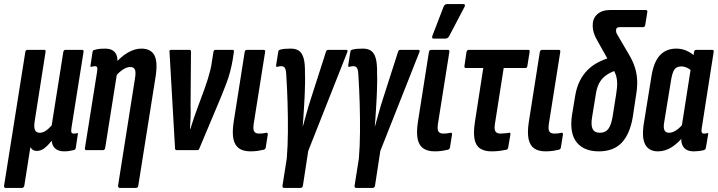

<svg xmlns="http://www.w3.org/2000/svg" viewBox="-41 -735 3514 940"><path d="M-13 185Q-22 185 -21 174L83 -481Q85 -491 94 -491H175Q184 -491 182 -481L129 -143Q124 -111 130.5 -98Q137 -85 154 -85Q168 -85 182 -94Q196 -103 212 -121L269 -481Q271 -491 280 -491H360Q370 -491 368 -481L309 -110Q306 -92 309 -86.5Q312 -81 320 -81Q324 -81 328 -81.5Q332 -82 336 -83Q342 -85 340 -77L330 -11Q329 -2 319 0Q307 3 296 4.5Q285 6 273 6Q247 6 231 -6.5Q215 -19 212 -45H211Q194 -23 176.5 -9.5Q159 4 138 4Q128 4 119.5 -1.5Q111 -7 108 -16L78 174Q76 185 66 185Z M547 185Q536 185 537 174L620 -352Q625 -382 619.5 -394.5Q614 -407 596 -407Q581 -407 562.5 -395.5Q544 -384 525 -362L519 -420Q550 -457 584 -477Q618 -497 651 -497Q697 -497 714.5 -465Q732 -433 721 -361L636 174Q635 185 624 185ZM382 0Q373 0 375 -11L434 -382Q437 -400 434.5 -405.5Q432 -411 423 -411Q419 -411 415 -410Q411 -409 407 -408Q400 -407 402 -414L412 -480Q413 -486 415.5 -488Q418 -490 423 -491Q436 -495 448.5 -496Q461 -497 474 -497Q509 -497 524 -475.5Q539 -454 532 -411L530 -399L533 -383L474 -11Q472 0 463 0Z M825 0Q816 0 816 -8L789 -479Q787 -491 796 -491H885Q895 -491 894 -482L892 -216Q893 -188 892 -160Q891 -132 889 -104H891Q900 -133 909.5 -161Q919 -189 930 -218L960 -299Q969 -324 976 -346.5Q983 -369 988.5 -391Q994 -413 997 -437L1004 -481Q1006 -491 1014 -491H1097Q1106 -491 1104 -480L1098 -441Q1093 -412 1085.5 -383.5Q1078 -355 1067 -326Q1056 -297 1043 -265L935 -8Q933 0 925 0Z M1185 6Q1151 6 1130 -8Q1109 -22 1102 -53.5Q1095 -85 1103 -138L1157 -481Q1159 -491 1169 -491H1249Q1259 -491 1257 -481L1201 -128Q1197 -100 1204 -90.5Q1211 -81 1228 -81Q1237 -81 1246 -82Q1255 -83 1263 -85Q1271 -86 1270 -76L1260 -13Q1258 -4 1250 -2Q1238 1 1221.5 3.5Q1205 6 1185 6Z M1350 185Q1341 185 1342 174L1363 41Q1368 -19 1368.5 -88.5Q1369 -158 1367 -227.5Q1365 -297 1361 -359Q1360 -391 1354.5 -401Q1349 -411 1336 -411Q1327 -411 1317 -408Q1313 -407 1311.5 -409Q1310 -411 1311 -416L1321 -480Q1322 -490 1331 -492Q1342 -495 1354.5 -496Q1367 -497 1383 -497Q1407 -497 1422.5 -486.5Q1438 -476 1445.5 -450Q1453 -424 1452 -376Q1453 -353 1452.5 -332Q1452 -311 1451.5 -291.5Q1451 -272 1450 -255Q1449 -234 1447.5 -210.5Q1446 -187 1444.5 -163Q1443 -139 1441 -117H1442Q1448 -138 1455 -163.5Q1462 -189 1469.5 -215Q1477 -241 1485 -264L1555 -482Q1558 -491 1566 -491H1654Q1664 -491 1659 -479L1468 4L1442 174Q1440 185 1430 185Z M1703 185Q1694 185 1695 174L1716 41Q1721 -19 1721.5 -88.5Q1722 -158 1720 -227.5Q1718 -297 1714 -359Q1713 -391 1707.5 -401Q1702 -411 1689 -411Q1680 -411 1670 -408Q1666 -407 1664.5 -409Q1663 -411 1664 -416L1674 -480Q1675 -490 1684 -492Q1695 -495 1707.5 -496Q1720 -497 1736 -497Q1760 -497 1775.5 -486.5Q1791 -476 1798.5 -450Q1806 -424 1805 -376Q1806 -353 1805.5 -332Q1805 -311 1804.5 -291.5Q1804 -272 1803 -255Q1802 -234 1800.5 -210.5Q1799 -187 1797.5 -163Q1796 -139 1794 -117H1795Q1801 -138 1808 -163.5Q1815 -189 1822.5 -215Q1830 -241 1838 -264L1908 -482Q1911 -491 1919 -491H2007Q2017 -491 2012 -479L1821 4L1795 174Q1793 185 1783 185Z M2087 6Q2053 6 2032 -8Q2011 -22 2004 -53.5Q1997 -85 2005 -138L2059 -481Q2061 -491 2071 -491H2151Q2161 -491 2159 -481L2103 -128Q2099 -100 2106 -90.5Q2113 -81 2130 -81Q2139 -81 2148 -82Q2157 -83 2165 -85Q2173 -86 2172 -76L2162 -13Q2160 -4 2152 -2Q2140 1 2123.5 3.5Q2107 6 2087 6ZM2082 -546Q2076 -546 2075 -550Q2074 -554 2076 -560L2131 -703Q2134 -710 2138.5 -712.5Q2143 -715 2149 -715H2227Q2234 -715 2235 -710.5Q2236 -706 2233 -701L2158 -558Q2152 -546 2139 -546Z M2365 6Q2332 6 2310.5 -7.5Q2289 -21 2282.5 -52.5Q2276 -84 2284 -137L2325 -402H2240Q2231 -402 2233 -413L2243 -481Q2246 -491 2254 -491H2545Q2554 -491 2552 -481L2541 -413Q2540 -402 2531 -402H2425L2382 -128Q2378 -101 2385 -91Q2392 -81 2410 -81Q2421 -81 2432.5 -82.5Q2444 -84 2451 -85Q2459 -87 2458 -77L2447 -13Q2446 -5 2439 -2Q2425 1 2406.5 3.5Q2388 6 2365 6Z M2630 6Q2596 6 2575 -8Q2554 -22 2547 -53.5Q2540 -85 2548 -138L2602 -481Q2604 -491 2614 -491H2694Q2704 -491 2702 -481L2646 -128Q2642 -100 2649 -90.5Q2656 -81 2673 -81Q2682 -81 2691 -82Q2700 -83 2708 -85Q2716 -86 2715 -76L2705 -13Q2703 -4 2695 -2Q2683 1 2666.5 3.5Q2650 6 2630 6Z M2891 6Q2818 6 2782.5 -38Q2747 -82 2759 -169L2775 -266Q2782 -308 2798 -339.5Q2814 -371 2837 -393.5Q2860 -416 2889.5 -431Q2919 -446 2953 -455L2989 -395Q2949 -383 2926.5 -366.5Q2904 -350 2892 -327Q2880 -304 2875 -267L2858 -163Q2851 -122 2860.5 -103.5Q2870 -85 2896 -85Q2923 -85 2937 -103.5Q2951 -122 2958 -163L2975 -270Q2981 -306 2980.5 -329Q2980 -352 2972.5 -372.5Q2965 -393 2948 -421L2888 -528Q2873 -553 2866.5 -573.5Q2860 -594 2861 -614Q2861 -645 2883.5 -665.5Q2906 -686 2947 -686H3121Q3130 -686 3128 -675L3118 -613Q3116 -602 3107 -602H2992Q2975 -602 2975 -587Q2975 -581 2976.5 -575.5Q2978 -570 2982 -564L3036 -472Q3057 -437 3067 -406Q3077 -375 3078.5 -341Q3080 -307 3072 -262L3057 -162Q3043 -79 3003 -36.5Q2963 6 2891 6Z M3180 6Q3136 6 3118 -27.5Q3100 -61 3111 -130L3148 -359Q3159 -431 3189.5 -464Q3220 -497 3270 -497Q3296 -497 3319.5 -487Q3343 -477 3364 -457L3349 -384Q3335 -398 3321 -404Q3307 -410 3295 -410Q3282 -410 3272 -404.5Q3262 -399 3256 -386Q3250 -373 3246 -352L3211 -138Q3206 -110 3212 -97.5Q3218 -85 3235 -85Q3251 -85 3270 -97.5Q3289 -110 3307 -133L3312 -75Q3279 -34 3247 -14Q3215 6 3180 6ZM3356 6Q3283 6 3296 -82L3299 -99L3295 -106L3344 -419L3351 -443L3357 -481Q3359 -491 3368 -491H3445Q3455 -491 3453 -481L3395 -110Q3392 -94 3394.5 -87.5Q3397 -81 3405 -81Q3410 -81 3414 -81.5Q3418 -82 3421 -83Q3428 -85 3426 -77L3415 -12Q3414 -3 3405 0Q3393 3 3380.5 4.5Q3368 6 3356 6Z"/></svg>

Font: Sofia Sans Extra Condensed
Style: Bold Italic
Weight: 700
Italic angle: -9°
Designer: Botio Nikoltchev, Ani Petrova
Foundry: lettersoup
Version: Version 4.101